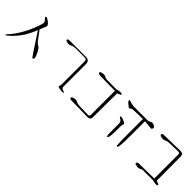

<svg xmlns="http://www.w3.org/2000/svg" viewBox="179 -1607 2238 2238"><g transform="rotate(45 1297.5 -488.0)"><path d="M240 -732Q244 -732 246 -731Q250 -729 280 -711Q283 -709 294 -698Q302 -693 308 -685Q321 -669 318 -656V-654Q317 -652 316 -650L312 -642Q308 -633 306 -626Q304 -622 300 -612.5Q296 -603 294 -598Q292 -591 284 -572L372 -454Q385 -438 416 -421Q430 -412 452 -372Q477 -324 480 -306Q482 -292 474 -277Q464 -270 452 -287L412 -345L276 -553Q237 -454 192 -389Q141 -315 68 -254Q49 -240 46 -246Q43 -252 58 -266Q130 -344 184 -449Q232 -540 262 -642Q268 -663 262 -677Q257 -686 238 -708Q227 -716 230 -726Q233 -732 240 -732Z M593 -711Q594 -720 600 -724Q608 -728 630 -728H889Q926 -727 939 -712Q952 -698 952 -659V-298Q951 -283 961 -274Q969 -266 997 -258Q1010 -254 1003 -248Q994 -241 977 -244L935 -249Q906 -254 912 -266Q918 -279 919 -305V-670Q919 -696 911 -704Q903 -713 878 -713H733Q695 -711 678 -700Q662 -690 644 -690Q623 -691 606 -697Q595 -701 593 -711Z M1185 -732Q1202 -732 1217 -723Q1237 -711 1251 -713Q1278 -713 1332 -712Q1386 -711 1413 -711Q1417 -712 1426 -715Q1435 -718 1440 -719Q1475 -725 1491 -718Q1495 -716 1496.5 -711.5Q1498 -707 1494 -704Q1489 -699 1476.5 -695Q1464 -691 1461 -689Q1447 -684 1450 -673Q1450 -609 1449 -481.5Q1448 -354 1448 -290Q1446 -260 1431 -251Q1418 -244 1396 -244Q1352 -245 1265 -246.5Q1178 -248 1135 -249Q1133 -249 1128.5 -249.5Q1124 -250 1121 -250Q1118 -250 1114.5 -251.5Q1111 -253 1109 -255Q1099 -268 1107 -276Q1112 -283 1141 -290Q1170 -295 1190 -283Q1217 -270 1237 -271Q1263 -270 1314.5 -268.5Q1366 -267 1392 -267Q1400 -268 1405.5 -274Q1411 -280 1411 -287Q1412 -295 1411.5 -315Q1411 -335 1411 -343V-687Q1383 -687 1332 -687.5Q1281 -688 1239.5 -688.5Q1198 -689 1161 -690Q1138 -692 1133 -703Q1130 -710 1133.5 -716.5Q1137 -723 1144 -725Q1150 -727 1177 -732Z M1980 -733Q1981 -733 1982.5 -732.5Q1984 -732 1985 -732Q2003 -731 2020 -721Q2039 -711 2034 -689Q2033 -674 2014 -674Q1997 -674 1962 -679Q1927 -684 1910 -684V-586Q1910 -555 1910 -469.5Q1910 -384 1909 -353Q1904 -274 1901 -262Q1896 -245 1887 -244Q1880 -245 1878 -259Q1877 -270 1874 -360Q1874 -405 1874 -461Q1874 -517 1874 -585Q1874 -653 1874 -686H1873Q1867 -686 1856 -685.5Q1845 -685 1840 -685Q1736 -682 1723 -681Q1693 -679 1681 -666Q1677 -656 1663 -663Q1655 -668 1623 -695Q1605 -713 1605 -723Q1604 -727 1608 -730Q1612 -733 1617 -731Q1656 -716 1700 -713H1915Q1935 -711 1952 -721Q1974 -733 1980 -733ZM1682 -525Q1696 -523 1715 -516Q1725 -513 1745 -503Q1761 -495 1758 -483L1750 -449V-368Q1749 -297 1744 -270Q1739 -248 1728 -244Q1719 -247 1716 -268Q1716 -269 1715.5 -278.5Q1715 -288 1715 -297V-356V-437Q1717 -465 1708 -479Q1699 -492 1678 -505Q1665 -510 1665 -517Q1665 -523 1682 -525Z M2443 -732Q2465 -732 2478 -725Q2493 -716 2495 -686Q2495 -622 2496 -494Q2497 -366 2497 -302Q2494 -292 2508 -287Q2511 -285 2523.5 -281Q2536 -277 2541 -272Q2545 -269 2543.5 -264Q2542 -259 2538 -257Q2523 -251 2487 -257Q2482 -258 2472.5 -260.5Q2463 -263 2460 -264Q2433 -264 2379 -263.5Q2325 -263 2298 -263Q2284 -265 2264 -253Q2246 -241 2224 -244Q2196 -249 2191 -251Q2173 -257 2180 -272Q2185 -283 2208 -285Q2290 -287 2458 -289V-633Q2458 -641 2458.5 -661Q2459 -681 2458 -689Q2458 -696 2452.5 -702Q2447 -708 2439 -709Q2413 -708 2361.5 -707Q2310 -706 2284 -705Q2264 -706 2237 -693Q2217 -681 2188 -686Q2186 -686 2177 -687.5Q2168 -689 2163 -691.5Q2158 -694 2154 -699Q2146 -707 2156 -720Q2161 -725 2182 -727Q2225 -728 2312 -729.5Q2399 -731 2443 -732Z"/></g></svg>

Font: Kimchi
Style: Regular
Weight: 400
Version: Version 1.1